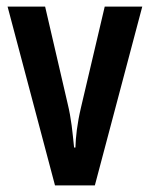

<svg xmlns="http://www.w3.org/2000/svg" viewBox="-20 -563 455 583"><path d="M147 0H268L412 -543H298L226 -237C214 -186 210 -147 209 -115H205C200 -162 197 -201 185 -250L117 -543H3Z"/></svg>

Font: Noto Sans Gujarati ExtraCondensed SemiBold
Style: Regular
Weight: 600
Width: 2
Designer: Jelle Bosma - Monotype Design Team, Universal Thirst
Foundry: Monotype Imaging Inc.
Version: Version 2.106